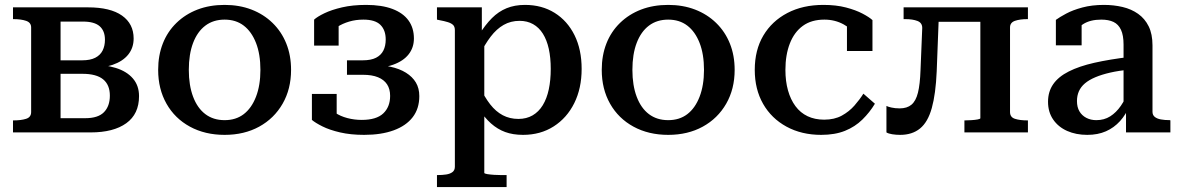

<svg xmlns="http://www.w3.org/2000/svg" viewBox="-20 -540 4805 783"><path d="M33 -510H339Q430 -510 477.5 -476.5Q525 -443 525 -383Q525 -345 503 -317.5Q481 -290 439 -275.5Q397 -261 338 -261L374 -286V-253L344 -277Q407 -277 452 -263Q497 -249 522 -220Q547 -191 547 -148Q547 -75 495 -37.5Q443 0 350 0H33V-49H35Q66 -49 86.5 -55.5Q107 -62 107 -83V-428Q107 -448 86.5 -455Q66 -462 35 -462H33ZM227 -58H328Q380 -58 404 -82.5Q428 -107 428 -150Q428 -194 400.5 -216.5Q373 -239 316 -239H207V-294H315Q348 -294 368.5 -304.5Q389 -315 398.5 -334Q408 -353 408 -378Q408 -414 386.5 -433Q365 -452 318 -452H227Z M1167 -255Q1167 -177 1132.5 -117Q1098 -57 1037 -23.5Q976 10 896 10Q816 10 754.5 -23.5Q693 -57 659 -117Q625 -177 625 -255Q625 -314 644 -362.5Q663 -411 699.5 -446.5Q736 -482 785.5 -501Q835 -520 896 -520Q956 -520 1005.5 -501Q1055 -482 1091.5 -446.5Q1128 -411 1147.5 -362.5Q1167 -314 1167 -255ZM750 -255Q750 -192 767.5 -145.5Q785 -99 817.5 -74.5Q850 -50 896 -50Q942 -50 974 -74.5Q1006 -99 1024 -145.5Q1042 -192 1042 -255Q1042 -319 1024 -365Q1006 -411 974 -435.5Q942 -460 896 -460Q850 -460 817.5 -435.5Q785 -411 767.5 -365Q750 -319 750 -255Z M1455 -51Q1515 -51 1543 -77.5Q1571 -104 1571 -149Q1571 -177 1558.5 -196Q1546 -215 1521.5 -225Q1497 -235 1460 -235H1395V-294H1459Q1493 -294 1513.5 -304.5Q1534 -315 1543.5 -334Q1553 -353 1553 -379Q1553 -417 1531.5 -438.5Q1510 -460 1462 -460Q1431 -460 1404 -452Q1377 -444 1356 -430.5Q1335 -417 1323 -398Q1319 -407 1320.5 -416.5Q1322 -426 1327.5 -433.5Q1333 -441 1341.5 -446Q1350 -451 1361 -453V-354H1261V-460Q1274 -472 1303 -486Q1332 -500 1375 -510Q1418 -520 1473 -520Q1537 -520 1580.5 -503.5Q1624 -487 1646 -456.5Q1668 -426 1668 -383Q1668 -346 1646.5 -318.5Q1625 -291 1583 -276Q1541 -261 1479 -261L1516 -286V-252L1486 -276Q1534 -276 1571.5 -268Q1609 -260 1635.5 -243.5Q1662 -227 1676 -203.5Q1690 -180 1690 -148Q1690 -97 1663 -62Q1636 -27 1585.5 -8.5Q1535 10 1465 10Q1410 10 1367 0Q1324 -10 1295 -24.5Q1266 -39 1252 -51V-157H1353V-58Q1341 -60 1332.5 -65Q1324 -70 1318.5 -77.5Q1313 -85 1312 -94.5Q1311 -104 1314 -114Q1325 -95 1346.5 -80.5Q1368 -66 1396.5 -58.5Q1425 -51 1455 -51Z M2046 223H1762V174H1763Q1784 174 1800 171.5Q1816 169 1825.5 161.5Q1835 154 1835 140V-417Q1835 -431 1828 -438Q1821 -445 1807 -449.5Q1793 -454 1771 -458L1762 -460V-510H1945V-383L1955 -376V165Q1955 168 1967 170Q1979 172 1995 173Q2011 174 2024 174H2046ZM2113 10Q2072 10 2040.5 -1.5Q2009 -13 1982.5 -36.5Q1956 -60 1932 -97L1936 -187Q1956 -144 1979 -114.5Q2002 -85 2030.5 -70Q2059 -55 2094 -55Q2127 -55 2152 -69.5Q2177 -84 2193.5 -111Q2210 -138 2218 -175.5Q2226 -213 2226 -259Q2226 -305 2218 -341Q2210 -377 2194 -402.5Q2178 -428 2154 -441.5Q2130 -455 2099 -455Q2063 -455 2034 -438.5Q2005 -422 1981 -390.5Q1957 -359 1935 -314L1932 -396Q1959 -439 1986 -466Q2013 -493 2046 -506.5Q2079 -520 2121 -520Q2190 -520 2242 -487.5Q2294 -455 2323 -396.5Q2352 -338 2352 -259Q2352 -180 2322 -119.5Q2292 -59 2238 -24.5Q2184 10 2113 10Z M2976 -255Q2976 -177 2941.5 -117Q2907 -57 2846 -23.5Q2785 10 2705 10Q2625 10 2563.5 -23.5Q2502 -57 2468 -117Q2434 -177 2434 -255Q2434 -314 2453 -362.5Q2472 -411 2508.5 -446.5Q2545 -482 2594.5 -501Q2644 -520 2705 -520Q2765 -520 2814.5 -501Q2864 -482 2900.5 -446.5Q2937 -411 2956.5 -362.5Q2976 -314 2976 -255ZM2559 -255Q2559 -192 2576.5 -145.5Q2594 -99 2626.5 -74.5Q2659 -50 2705 -50Q2751 -50 2783 -74.5Q2815 -99 2833 -145.5Q2851 -192 2851 -255Q2851 -319 2833 -365Q2815 -411 2783 -435.5Q2751 -460 2705 -460Q2659 -460 2626.5 -435.5Q2594 -411 2576.5 -365Q2559 -319 2559 -255Z M3341 -52Q3383 -52 3413 -68.5Q3443 -85 3464.5 -109.5Q3486 -134 3501 -158L3548 -117Q3527 -82 3497 -52.5Q3467 -23 3426 -6.5Q3385 10 3329 10Q3249 10 3187.5 -23.5Q3126 -57 3092 -116.5Q3058 -176 3058 -255Q3058 -336 3093 -395Q3128 -454 3191 -487Q3254 -520 3338 -520Q3390 -520 3430 -509.5Q3470 -499 3497.5 -484.5Q3525 -470 3538 -458V-332H3434V-451Q3445 -449 3453.5 -444Q3462 -439 3467.5 -431Q3473 -423 3474.5 -413Q3476 -403 3472 -393Q3456 -421 3420.5 -440.5Q3385 -460 3342 -460Q3289 -460 3254 -434.5Q3219 -409 3201 -362.5Q3183 -316 3183 -255Q3183 -209 3193.5 -171.5Q3204 -134 3224 -107Q3244 -80 3273.5 -66Q3303 -52 3341 -52Z M3734 -254 3741 -426Q3741 -447 3721.5 -454.5Q3702 -462 3672 -462H3665V-510H3810L3800 -249Q3796 -157 3780 -99.5Q3764 -42 3732 -16Q3700 10 3651 10Q3634 10 3618.5 7.5Q3603 5 3595 0V-108Q3600 -105 3615 -101.5Q3630 -98 3649 -98Q3679 -98 3697 -113Q3715 -128 3723.5 -162Q3732 -196 3734 -254ZM3978 -58V-510H4172V-462H4170Q4139 -462 4119 -455Q4099 -448 4099 -428V-83Q4099 -62 4119 -55.5Q4139 -49 4170 -49H4172V0H3913V-49H3915Q3927 -49 3942 -50Q3957 -51 3967.5 -53Q3978 -55 3978 -58ZM3771 -451V-510H4036V-451Z M4588 -308 4587 -256Q4543 -252 4508 -244Q4473 -236 4447 -225Q4421 -214 4404.5 -200Q4388 -186 4380 -168Q4372 -150 4372 -128Q4372 -103 4382 -86Q4392 -69 4410 -59.5Q4428 -50 4451 -50Q4483 -50 4507.5 -65.5Q4532 -81 4551 -108.5Q4570 -136 4584 -174L4587 -110Q4572 -73 4547.5 -46Q4523 -19 4490 -4.5Q4457 10 4414 10Q4368 10 4332 -6Q4296 -22 4275 -52.5Q4254 -83 4254 -125Q4254 -166 4275 -196.5Q4296 -227 4338.5 -248.5Q4381 -270 4443 -284Q4505 -298 4588 -308ZM4572 0V-103L4562 -104V-358Q4562 -396 4551.5 -418.5Q4541 -441 4521 -450.5Q4501 -460 4471 -460Q4426 -460 4397 -441.5Q4368 -423 4350 -397Q4347 -409 4348.5 -419Q4350 -429 4356 -437Q4362 -445 4371 -451Q4380 -457 4391 -460V-355H4286V-459Q4301 -470 4328 -484.5Q4355 -499 4394 -509.5Q4433 -520 4482 -520Q4522 -520 4558 -511.5Q4594 -503 4621.5 -483.5Q4649 -464 4664.5 -432.5Q4680 -401 4680 -355V-84Q4680 -71 4689 -63.5Q4698 -56 4714 -53Q4730 -50 4751 -50L4753 -49V0Z"/></svg>

Font: Roboto Serif 36pt Medium
Style: Regular
Weight: 500
Designer: Greg Gazdowicz
Foundry: Commercial Type
Version: Version 1.008